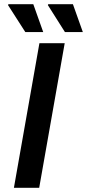

<svg xmlns="http://www.w3.org/2000/svg" viewBox="-20 -891 413 911"><path d="M46 0 167 -686H287L166 0ZM100 -739 18 -867 20 -871H138L185 -739ZM288 -739 207 -867 209 -871H326L373 -739Z"/></svg>

Font: Archivo SemiExpanded Medium
Style: Italic
Weight: 500
Width: 6
Italic angle: -10°
Designer: Hector Gatti
Foundry: Omnibus-Type
Version: Version 2.001